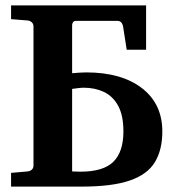

<svg xmlns="http://www.w3.org/2000/svg" viewBox="-20 -691 658 711"><path d="M21 0V-50.8L82 -56.2Q91.3 -57.1 97.7 -62.7Q104 -68.4 104 -78.1V-592.8Q104 -602.5 97.7 -608.4Q91.3 -614.3 82 -615.2L21 -620.1V-670.9Q76.2 -670.9 110.1 -670.9Q144 -670.9 168.5 -670.9Q192.9 -670.9 218 -670.9Q243.2 -670.9 279.3 -670.9Q315.4 -670.9 373 -670.9Q430.7 -670.9 521 -670.9V-506.8H449.2L436 -591.8Q432.1 -613.8 414.1 -613.8H261.7Q253.9 -613.8 250.5 -608.6Q247.1 -603.5 247.1 -599.1V-419.9Q259.3 -420.9 273.2 -421.9Q287.1 -422.9 298.8 -422.9Q429.7 -422.9 505.4 -364.7Q581.1 -306.6 581.1 -204.1Q581.1 -136.2 553.7 -90.8Q526.4 -45.4 461.2 -22.7Q396 0 282.2 0Q260.3 0 248 0Q235.8 0 223.6 0Q211.4 0 189.7 0Q168 0 128.4 0Q88.9 0 21 0ZM276.9 -55.2Q362.8 -55.2 399.9 -92Q437 -128.9 437 -204.1Q437 -263.7 417.5 -299.3Q397.9 -335 364.7 -350.6Q331.5 -366.2 290 -366.2Q282.2 -366.2 269.5 -364.7Q256.8 -363.3 247.1 -361.8V-56.2Q252.9 -56.2 261 -55.7Q269 -55.2 276.9 -55.2Z"/></svg>

Font: Charis
Style: Bold
Weight: 700
Designer: Walt Agee, Miriam Martin, Annie Olsen, Victor Gaultney, Lorna Priest, Alan Ward, Bob Hallissy, Martin Hosken, Sharon Cor
Foundry: SIL Global
Version: Version 7.000